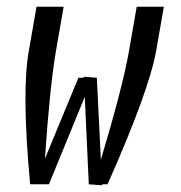

<svg xmlns="http://www.w3.org/2000/svg" viewBox="-20 -550 540 573"><path d="M285 3 245 0 233 -261 126 0H70Q44 -277 66 -398L89 -530H170L147 -398Q129 -294 114 -76L214 -318H230V-321L269 -318L281 -73Q347 -294 365 -398L388 -530H469L446 -398Q424 -277 301 0H285Z"/></svg>

Font: Iosevka SS08
Style: Italic
Weight: 400
Italic angle: -10°
Monospace: yes
Designer: Belleve Invis
Foundry: Belleve Invis
Version: 2.1.0; ttfautohint (v1.8.2)